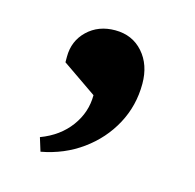

<svg xmlns="http://www.w3.org/2000/svg" viewBox="-56 -200 406 399"><g transform="rotate(15 146.5 0.0)"><path d="M62 142 53 113Q93 98 115.5 67.5Q138 37 138 0L64 -51V-63Q64 -97 87.5 -119.5Q111 -142 147 -142Q184 -142 207 -116Q230 -90 230 -49Q230 -2 208.5 38Q187 78 149 105.5Q111 133 62 142Z"/></g></svg>

Font: Platypi
Style: Regular
Weight: 400
Designer: David Sargent
Foundry: Bolt Cutter Type
Version: Version 1.200; ttfautohint (v1.8.4.7-5d5b)